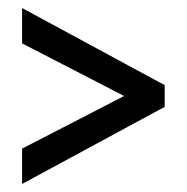

<svg xmlns="http://www.w3.org/2000/svg" viewBox="-20 -561 465 478"><path d="M35 -191V-103L390 -295V-349L35 -541V-453L289 -322Z"/></svg>

Font: Noto Sans Gurmukhi UI ExtraCondensed Medium
Style: Regular
Weight: 500
Width: 2
Designer: Jelle Bosma - Monotype Design Team
Foundry: Monotype Imaging Inc.
Version: Version 2.004